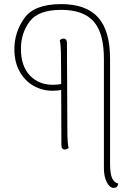

<svg xmlns="http://www.w3.org/2000/svg" viewBox="-20 -720 671 935"><path d="M556 174Q554 185 549 190Q544 195 533 195Q515 195 500.5 168Q486 141 486 98V-434Q486 -559 436 -615.5Q386 -672 278 -672Q167 -672 124.5 -615.5Q82 -559 82 -482Q82 -398 125.5 -352.5Q169 -307 238 -307Q259 -307 278 -311L277 -437Q277 -500 271 -524Q279 -532 289 -532Q306 -532 306 -510L308 -87Q308 -24 314 0Q306 8 296 8Q279 8 279 -14L278 -282Q259 -278 237 -278Q187 -278 144.5 -301.5Q102 -325 76 -371Q50 -417 50 -481Q50 -563 98.5 -631.5Q147 -700 278 -700Q399 -700 457.5 -635.5Q516 -571 516 -434V74Q516 127 526 148Q536 169 556 174Z"/></svg>

Font: Arima Madurai Thin
Style: Regular
Weight: 250
Designer: Joana Correia and Natanael Gama
Foundry: NDISCOVER
Version: Version 1.019; ttfautohint (v1.5) -l 7 -r 28 -G 50 -x 13 -D 